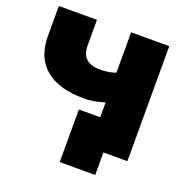

<svg xmlns="http://www.w3.org/2000/svg" viewBox="-146 -830 1052 1098"><g transform="rotate(20 380.0 -281.5)"><path d="M341 -252Q187 -252 106.5 -320Q26 -388 26 -518V-700H258V-544Q258 -491 286 -465Q314 -439 371 -439Q410 -439 441 -446.5Q472 -454 493 -468L499 -284Q454 -268 415.5 -260Q377 -252 341 -252ZM336 137V-183H698V0H541L552 -51V137ZM466 0V-700H698V0Z"/></g></svg>

Font: MOST Montserrat Black
Style: Regular
Weight: 900
Designer: Julieta Ulanovsky
Foundry: Julieta Ulanovsky
Version: Version 8.000;March 11, 2024;FontCreator 15.0.0.2926 64-bit